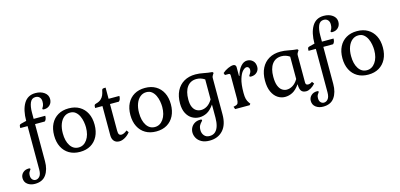

<svg xmlns="http://www.w3.org/2000/svg" viewBox="-190 -1370 4661 2235"><g transform="rotate(-15 2140.5 -252.0)"><path d="M19 238Q-33 238 -69 211Q-105 184 -105 136Q-105 98 -77.5 72Q-50 46 -7 46Q12 46 12 57Q12 61 5 69Q-2 77 -9 91Q-16 105 -16 129Q-16 160 0 177.5Q16 195 39 195Q67 195 88 170Q109 145 109 90V-434H21Q21 -461 25 -469Q29 -477 45 -481L109 -497Q109 -627 155 -704.5Q201 -782 295 -782Q360 -782 402 -751Q444 -720 444 -671Q444 -628 416.5 -600.5Q389 -573 346 -573Q327 -573 327 -584Q327 -589 333 -597Q339 -605 345 -621.5Q351 -638 351 -666Q351 -698 333 -717.5Q315 -737 284 -737Q238 -737 218.5 -691.5Q199 -646 199 -573V-497H339Q339 -452 316 -434H199V13Q199 113 155 175.5Q111 238 19 238Z M623 14Q548 14 493.5 -18Q439 -50 409 -109Q379 -168 379 -248Q379 -329 409 -387.5Q439 -446 493.5 -478Q548 -510 623 -510Q698 -510 752.5 -478Q807 -446 837 -387.5Q867 -329 867 -248Q867 -168 837 -109Q807 -50 752.5 -18Q698 14 623 14ZM620 -40Q682 -40 722 -96.5Q762 -153 762 -245Q762 -275 755.5 -312Q749 -349 733.5 -382Q718 -415 692 -436.5Q666 -458 626 -458Q584 -458 551.5 -431.5Q519 -405 501 -357.5Q483 -310 483 -247Q483 -153 520 -96.5Q557 -40 620 -40Z M1097 14Q1056 14 1033.5 -11.5Q1011 -37 1011 -82V-434H923Q923 -461 927 -469Q931 -477 947 -481Q986 -491 1007.5 -510.5Q1029 -530 1039.5 -555Q1050 -580 1055 -608Q1058 -624 1065.5 -628Q1073 -632 1102 -632V-497H1232Q1232 -452 1209 -434H1102V-112Q1102 -81 1111 -68Q1120 -55 1140 -55Q1170 -55 1208 -87L1227 -61Q1201 -27 1165 -6.5Q1129 14 1097 14Z M1542 14Q1467 14 1412.5 -18Q1358 -50 1328 -109Q1298 -168 1298 -248Q1298 -329 1328 -387.5Q1358 -446 1412.5 -478Q1467 -510 1542 -510Q1617 -510 1671.5 -478Q1726 -446 1756 -387.5Q1786 -329 1786 -248Q1786 -168 1756 -109Q1726 -50 1671.5 -18Q1617 14 1542 14ZM1539 -40Q1601 -40 1641 -96.5Q1681 -153 1681 -245Q1681 -275 1674.5 -312Q1668 -349 1652.5 -382Q1637 -415 1611 -436.5Q1585 -458 1545 -458Q1503 -458 1470.5 -431.5Q1438 -405 1420 -357.5Q1402 -310 1402 -247Q1402 -153 1439 -96.5Q1476 -40 1539 -40Z M2114 278Q2056 278 2018 257Q1980 236 1961.5 203Q1943 170 1943 135Q1943 104 1957.5 76.5Q1972 49 2000.5 31.5Q2029 14 2070 14Q2081 14 2085 17.5Q2089 21 2089 25Q2089 31 2077 42.5Q2065 54 2052.5 75Q2040 96 2040 133Q2040 171 2063 198.5Q2086 226 2127 226Q2170 226 2196.5 201.5Q2223 177 2235 134.5Q2247 92 2247 38V-121Q2204 -60 2160.5 -37.5Q2117 -15 2070 -15Q2023 -15 1982 -38.5Q1941 -62 1916 -110Q1891 -158 1891 -229Q1891 -316 1922.5 -379Q1954 -442 2012.5 -476Q2071 -510 2150 -510Q2197 -510 2248 -499.5Q2299 -489 2350 -485L2361 -472L2349 -454Q2343 -445 2339.5 -436.5Q2336 -428 2336 -415V22Q2336 146 2275.5 212Q2215 278 2114 278ZM2110 -92Q2148 -92 2183.5 -114Q2219 -136 2247 -183V-424Q2201 -455 2149 -455Q2076 -455 2036 -400.5Q1996 -346 1996 -248Q1996 -191 2012 -156.5Q2028 -122 2054 -107Q2080 -92 2110 -92Z M2494 0 2483 -31 2504 -36Q2530 -42 2538 -58Q2546 -74 2546 -111V-392Q2546 -414 2526 -414H2482L2473 -440Q2502 -466 2539.5 -483Q2577 -500 2605 -500Q2619 -500 2628 -491Q2637 -482 2637 -468V-361H2643Q2660 -428 2695.5 -469Q2731 -510 2773 -510Q2814 -510 2842 -483Q2870 -456 2870 -408Q2870 -370 2842.5 -344Q2815 -318 2772 -318Q2753 -318 2753 -329Q2753 -334 2760 -343Q2767 -352 2774 -366Q2781 -380 2781 -398Q2781 -416 2771.5 -426.5Q2762 -437 2748 -437Q2727 -437 2701 -410.5Q2675 -384 2656 -322.5Q2637 -261 2637 -156Q2637 -111 2644 -83.5Q2651 -56 2669 -31L2681 -15L2669 0Z M3094 14Q3047 14 3006 -13Q2965 -40 2940 -94Q2915 -148 2915 -229Q2915 -316 2946.5 -379Q2978 -442 3036.5 -476Q3095 -510 3174 -510Q3221 -510 3272 -499.5Q3323 -489 3374 -485L3385 -472L3373 -454Q3367 -445 3363.5 -436.5Q3360 -428 3360 -415V-88Q3360 -57 3390 -57Q3415 -57 3440 -75L3459 -49Q3433 -20 3403.5 -3Q3374 14 3348 14Q3307 14 3289 -11Q3271 -36 3271 -92Q3228 -31 3184.5 -8.5Q3141 14 3094 14ZM3134 -63Q3172 -63 3207.5 -85Q3243 -107 3271 -154V-424Q3225 -455 3173 -455Q3100 -455 3060 -400.5Q3020 -346 3020 -248Q3020 -180 3036 -139.5Q3052 -99 3078.5 -81Q3105 -63 3134 -63Z M3493 238Q3441 238 3405 211Q3369 184 3369 136Q3369 98 3396.5 72Q3424 46 3467 46Q3486 46 3486 57Q3486 61 3479 69Q3472 77 3465 91Q3458 105 3458 129Q3458 160 3474 177.5Q3490 195 3513 195Q3541 195 3562 170Q3583 145 3583 90V-434H3495Q3495 -461 3499 -469Q3503 -477 3519 -481L3583 -497Q3583 -627 3629 -704.5Q3675 -782 3769 -782Q3834 -782 3876 -751Q3918 -720 3918 -671Q3918 -628 3890.5 -600.5Q3863 -573 3820 -573Q3801 -573 3801 -584Q3801 -589 3807 -597Q3813 -605 3819 -621.5Q3825 -638 3825 -666Q3825 -698 3807 -717.5Q3789 -737 3758 -737Q3712 -737 3692.5 -691.5Q3673 -646 3673 -573V-497H3813Q3813 -452 3790 -434H3673V13Q3673 113 3629 175.5Q3585 238 3493 238Z M4097 14Q4022 14 3967.5 -18Q3913 -50 3883 -109Q3853 -168 3853 -248Q3853 -329 3883 -387.5Q3913 -446 3967.5 -478Q4022 -510 4097 -510Q4172 -510 4226.5 -478Q4281 -446 4311 -387.5Q4341 -329 4341 -248Q4341 -168 4311 -109Q4281 -50 4226.5 -18Q4172 14 4097 14ZM4094 -40Q4156 -40 4196 -96.5Q4236 -153 4236 -245Q4236 -275 4229.5 -312Q4223 -349 4207.5 -382Q4192 -415 4166 -436.5Q4140 -458 4100 -458Q4058 -458 4025.5 -431.5Q3993 -405 3975 -357.5Q3957 -310 3957 -247Q3957 -153 3994 -96.5Q4031 -40 4094 -40Z"/></g></svg>

Font: Gabriela
Style: Regular
Weight: 400
Designer: Eduardo Rodriguez Tunni
Foundry: Eduardo Rodriguez Tunni
Version: Version 2.001;gftools[0.9.26]